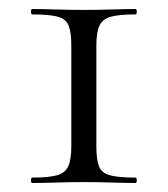

<svg xmlns="http://www.w3.org/2000/svg" viewBox="-20 -406 372 426"><path d="M138.2 -305Q138.2 -334 132.4 -349Q126.5 -364 108 -369Q89.5 -374 51.6 -374Q48.8 -374 48.8 -380Q48.8 -386 51.6 -386Q75.2 -386 104.2 -385Q133.2 -384 165.9 -384Q198.6 -384 228.2 -385Q257.9 -386 280.3 -386Q283.4 -386 283.4 -380Q283.4 -374 280.5 -374Q245.2 -374 226.3 -369Q207.4 -364 200.6 -349Q193.8 -334 193.8 -305V-81Q193.8 -52 199.6 -37Q205.4 -22 224.3 -17Q243.2 -12 280.4 -12Q283.4 -12 283.4 -6Q283.4 0 280.4 0Q257.8 0 228.3 -1Q198.8 -2 166 -2Q134.2 -2 104.7 -1Q75.2 0 51.6 0Q48.8 0 48.8 -6Q48.8 -12 51.6 -12Q87.6 -12 106.1 -17Q124.6 -22 131.4 -37Q138.2 -52 138.2 -81Z"/></svg>

Font: Cormorant Garamond Light
Style: Regular
Weight: 300
Designer: Christian Thalmann (Catharsis Fonts)
Foundry: Catharsis Fonts
Version: Version 4.001